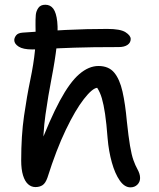

<svg xmlns="http://www.w3.org/2000/svg" viewBox="-20 -780 669 810"><path d="M115.6 -571.4Q77.4 -571.4 58.8 -583.3Q40.2 -595.2 40.2 -610.6Q40.2 -620.6 48 -630.8Q55.8 -641 76.2 -642.4Q171.4 -649.4 258.3 -653.7Q345.2 -658 432.6 -658Q488 -658 509.7 -644Q531.4 -630 531.4 -615.4Q531.4 -600 518 -590.7Q504.6 -581.4 480.8 -581.4Q365.2 -581.4 294.3 -578.9Q223.4 -576.4 182.5 -573.9Q141.6 -571.4 115.6 -571.4ZM129.4 9.2Q112.2 9.2 98.6 -2.8Q85 -14.8 77.2 -40Q69.4 -65.2 69.4 -103Q69.4 -207.6 81.4 -290.9Q93.4 -374.2 107.7 -442.4Q122 -510.6 127.6 -567.6Q130.8 -598.2 130.5 -624.3Q130.2 -650.4 129.8 -673.6Q129.4 -696.8 131 -717.2Q132.6 -733.6 141.9 -746.8Q151.2 -760 171.2 -760Q192.6 -760 205 -743.1Q217.4 -726.2 221.5 -688.5Q225.6 -650.8 219.2 -586.6Q212 -523.8 197.7 -450.7Q183.4 -377.6 171.9 -296.5Q160.4 -215.4 162 -127.6L140 -144.6Q190.2 -276.8 232.5 -355.1Q274.8 -433.4 314.7 -467.5Q354.6 -501.6 395.4 -501.6Q438.6 -501.6 461.8 -473.7Q485 -445.8 496.8 -393.6Q508.6 -341.4 515.2 -267.8Q522 -203.6 528.5 -165.1Q535 -126.6 542.9 -104.4Q550.8 -82.2 560.4 -65Q564.8 -57.2 567.9 -47.9Q571 -38.6 571 -29Q571 -12.4 559.5 -1Q548 10.4 530.2 10.4Q505.4 10.4 485.3 -18.3Q465.2 -47 451.9 -94.4Q438.6 -141.8 434 -196.6Q429.2 -259.8 423.2 -299.9Q417.2 -340 409.6 -365.6Q402 -391.2 390 -409.6Q369.4 -407.6 333.7 -361.9Q298 -316.2 257.7 -232.3Q217.4 -148.4 180.2 -30.6Q172 -7.2 159.7 1Q147.4 9.2 129.4 9.2Z"/></svg>

Font: Shantell Sans Light
Style: Regular
Weight: 300
Designer: Stephen Nixon, Anya Danilova, Shantell Martin
Foundry: Arrow Type
Version: Version 1.011;[c5ecc13dd]